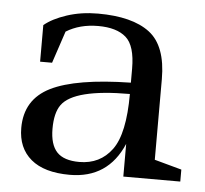

<svg xmlns="http://www.w3.org/2000/svg" viewBox="-43 -537 630 591"><g transform="rotate(5 272.5 -242.0)"><path d="M534 0H358V-101Q311 9 193 9Q114 9 73 -25.5Q32 -60 32 -122Q32 -210 109.5 -248.5Q187 -287 356 -290V-333Q356 -404 327 -429.5Q298 -455 241 -455Q184 -455 142 -429L109 -330H72V-443Q97 -464 141 -478.5Q185 -493 237 -493Q343 -493 396.5 -452.5Q450 -412 450 -309V-60L534 -37ZM219 -33Q283 -33 319.5 -82.5Q356 -132 356 -255Q184 -255 146 -202Q128 -177 128 -128Q128 -79 149.5 -56Q171 -33 219 -33Z"/></g></svg>

Font: Ledger
Style: Regular
Weight: 400
Designer: Denis Masharov
Foundry: Denis Masharov
Version: 1.001